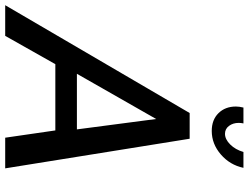

<svg xmlns="http://www.w3.org/2000/svg" viewBox="-179 -828 957 739"><g transform="rotate(90 299.5 -458.5)"><path d="M365 -710H464L578 0H460L432 -193H177L68 0H-50ZM428 -276 388 -581 214 -276ZM445 -846Q466 -846 486 -866Q506 -886 515 -917H576Q565 -865 524.5 -830Q484 -795 434 -795Q391 -795 365.5 -821Q340 -847 340 -888Q340 -901 344 -917H405Q404 -912 403.5 -907.5Q403 -903 403 -899Q403 -877 414.5 -861.5Q426 -846 445 -846Z"/></g></svg>

Font: Raleway SemiBold
Style: Italic
Weight: 600
Italic angle: -12°
Designer: Matt McInerney, Pablo Impallari, Rodrigo Fuenzalida
Foundry: Matt McInerney, Pablo Impallari, Rodrigo Fuenzalida
Version: Version 4.026